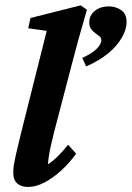

<svg xmlns="http://www.w3.org/2000/svg" viewBox="-20 -701 500 728"><path d="M86.9 7.8Q59.6 7.8 44.9 -5.9Q30.3 -19.5 30.3 -45.9Q30.3 -59.6 32.2 -73.2Q34.2 -86.9 40.5 -115.2Q46.9 -143.6 60.5 -199.2L157.2 -584L86.9 -593.8L95.7 -632.8L286.1 -680.7L309.6 -664.1Q292 -604.5 278.8 -556.2Q265.6 -507.8 254.9 -466.8L184.6 -198.2Q177.7 -169.9 172.4 -146Q167 -122.1 164.6 -104.5Q162.1 -86.9 162.1 -78.1Q180.7 -89.8 199.7 -108.9Q218.8 -127.9 238.3 -152.3L268.6 -118.2Q244.1 -84 212.9 -55.2Q181.6 -26.4 148.9 -9.3Q116.2 7.8 86.9 7.8ZM306.6 -449.2 292 -481.4Q330.1 -499 347.2 -516.6Q364.3 -534.2 364.3 -548.8Q364.3 -557.6 356.9 -563.5Q349.6 -569.3 340.8 -575.7Q332 -582 325.2 -591.3Q318.4 -600.6 318.4 -616.2Q318.4 -642.6 339.4 -659.7Q360.4 -676.8 392.6 -676.8Q418.9 -676.8 439.5 -662.6Q460 -648.4 460 -617.2Q460 -589.8 441.9 -558.1Q423.8 -526.4 389.2 -498Q354.5 -469.7 306.6 -449.2Z"/></svg>

Font: Crimson Pro ExtraLight
Style: Bold Italic
Weight: 700
Italic angle: -12°
Version: Version 1.002